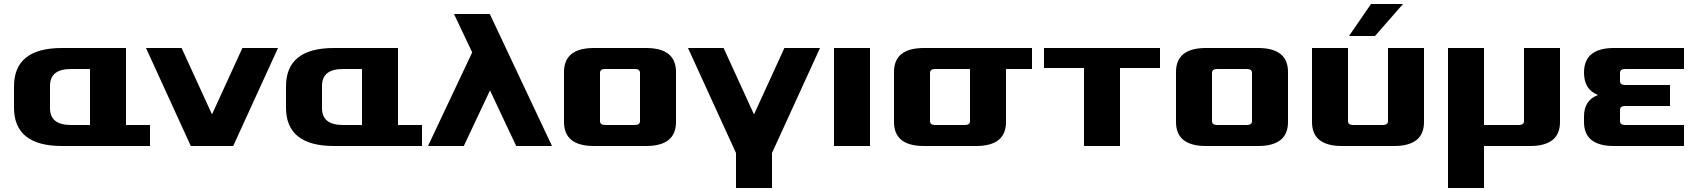

<svg xmlns="http://www.w3.org/2000/svg" viewBox="-20 -730 8480 960"><path d="M50 -192V-298Q50 -490 290 -490H610V-105H730V0H290Q50 0 50 -192ZM230 -189Q230 -105 335 -105H430V-385H335Q230 -385 230 -301Z M710 -490H888L1040 -158L1192 -490H1370L1146 0H934Z M1410 -192V-298Q1410 -490 1650 -490H1970V-105H2090V0H1650Q1410 0 1410 -192ZM1590 -189Q1590 -105 1695 -105H1790V-385H1695Q1590 -385 1590 -301Z M2120 0 2341 -468 2250 -660H2429L2740 0H2561L2430 -278L2299 0Z M2800 -120V-370Q2800 -490 2950 -490H3210Q3360 -490 3360 -370V-120Q3360 0 3210 0H2950Q2800 0 2800 -120ZM2980 -125Q2980 -105 3005 -105H3155Q3180 -105 3180 -125V-365Q3180 -385 3155 -385H3005Q2980 -385 2980 -365Z M3420 -490H3598L3750 -158L3902 -490H4080L3840 35V210H3660V35Z M4150 0V-490H4330V0Z M4450 -120V-370Q4450 -490 4600 -490H5140V-385H5010V-120Q5010 0 4860 0H4600Q4450 0 4450 -120ZM4630 -125Q4630 -105 4655 -105H4805Q4830 -105 4830 -125V-385H4655Q4630 -385 4630 -365Z M5200 -390V-490H5780V-390H5580V0H5400V-390Z M5860 -120V-370Q5860 -490 6010 -490H6270Q6420 -490 6420 -370V-120Q6420 0 6270 0H6010Q5860 0 5860 -120ZM6040 -125Q6040 -105 6065 -105H6215Q6240 -105 6240 -125V-365Q6240 -385 6215 -385H6065Q6040 -385 6040 -365Z M6540 -120V-490H6720V-125Q6720 -105 6745 -105H6895Q6920 -105 6920 -125V-490H7100V-120Q7100 0 6950 0H6690Q6540 0 6540 -120ZM6725 -550 6835 -710H6995L6855 -550Z M7220 210V-490H7400V-105H7575Q7600 -105 7600 -125V-490H7780V-120Q7780 0 7630 0H7400V210Z M7900 -120V-147Q7900 -229 7970 -255Q7900 -282 7900 -367Q7900 -490 8050 -490H8400V-385H8105Q8080 -385 8080 -365V-325Q8080 -305 8105 -305H8330V-200H8105Q8080 -200 8080 -180V-125Q8080 -105 8105 -105H8400V0H8050Q7900 0 7900 -120Z"/></svg>

Font: Xolonium
Style: Bold
Weight: 700
Designer: Severin Meyer
Version: Version 4.2